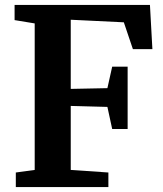

<svg xmlns="http://www.w3.org/2000/svg" viewBox="-20 -763 666 783"><path d="M121.5 -70V-667.5L39.5 -681V-743H591.5L601.5 -562.5H522L485 -672L268.5 -682.5V-400.5L418 -403.5L437.5 -491H500.5V-237H437.5L418 -327L268.5 -331V-70L422 -59.5V0H44.5V-59.5Z"/></svg>

Font: Merriweather
Style: Bold
Weight: 700
Designer: Eben Sorkin
Foundry: Eben Sorkin
Version: Version 2.100; ttfautohint (v1.7.19-72a1) -l 8 -r 50 -G 200 